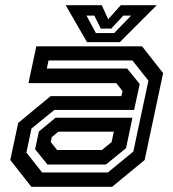

<svg xmlns="http://www.w3.org/2000/svg" viewBox="-20 -718 666 738"><path d="M100.5 0 19.5 -103 50 -245.5 174.5 -348.5H446.5L451 -368L427 -398.5H89.5L119.5 -540H526L607 -437L536 -103L411 0ZM162.5 -85.5 115 -144.5 129.5 -212.5 193.5 -265.5H489L464.5 -148.5L387 -85.5ZM142 -55H394.5L492.5 -135.5L550.5 -408L489 -485.5H166.5L160 -454.5H469L517 -395L495.5 -295.5H189L101 -224L81.5 -131.5ZM199.5 -141.5H372L409 -172L417.5 -212H204.5L179 -191L175 -172ZM314.5 -556 232.5 -698H371L396 -644L444 -698H582.5L440.5 -556ZM348.5 -591H419L484 -658H454L407.5 -608H367.5L342.5 -658H312.5Z"/></svg>

Font: Tourney Thin SemiBold
Style: Italic
Weight: 600
Italic angle: -12°
Version: Version 1.015